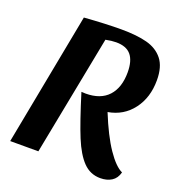

<svg xmlns="http://www.w3.org/2000/svg" viewBox="-126 -773 835 897"><g transform="rotate(20 292.0 -324.5)"><path d="M326 -668Q403 -668 454 -654.5Q505 -641 534 -604.5Q563 -568 563 -501Q563 -415 518 -355.5Q473 -296 397 -283Q439 -179 480.5 -118Q522 -57 557 -41Q549 -10 526 4.5Q503 19 470 19Q420 19 385 -17Q350 -53 321 -123.5Q292 -194 250 -330Q260 -329 271 -329Q345 -329 383.5 -371Q422 -413 422 -489Q422 -546 398.5 -574.5Q375 -603 324 -603Q302 -603 272 -597L156 0H16L142 -660Q250 -668 326 -668Z"/></g></svg>

Font: Sansita Medium Italic
Style: Regular
Weight: 500
Italic angle: -11°
Designer: Pablo Cosgaya
Foundry: Omnibus-Type
Version: Version 1.006